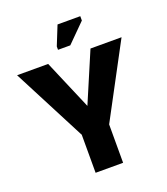

<svg xmlns="http://www.w3.org/2000/svg" viewBox="-163 -818 795 912"><g transform="rotate(-20 235.0 -362.0)"><path d="M302 0V-194L499 -563H342L235 -312L128 -563H-29L162 -194H163V0ZM195 -610H257L349 -702V-724H234L195 -627Z"/></g></svg>

Font: OSH Darker Grotesque Black
Style: Regular
Weight: 900
Designer: Gabriel Lam
Foundry: TypeRant
Version: Version 1.000;Glyphs 3.1.1 (3148)